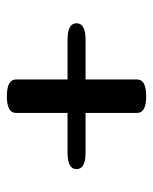

<svg xmlns="http://www.w3.org/2000/svg" viewBox="38 -494 455 572"><g transform="rotate(90 266.0 -207.5)"><path d="M266.1 0Q216.3 0 216.3 -26.9V-180.7H98.1Q48.8 -180.7 48.8 -207.5Q48.8 -234.4 98.1 -234.4H216.3V-388.2Q216.3 -415 266.1 -415Q315.9 -415 315.9 -388.2V-234.4H434.1Q483.4 -234.4 483.4 -207.5Q483.4 -180.7 434.1 -180.7H315.9V-26.9Q315.9 0 266.1 0Z"/></g></svg>

Font: Gayathri
Style: Bold
Weight: 700
Designer: Binoy Dominic <binoy.domenic@gmail.com>
Foundry: SMC
Version: Version 1.000